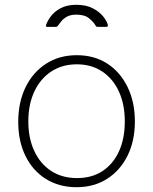

<svg xmlns="http://www.w3.org/2000/svg" viewBox="-20 -770 638 800"><path d="M299 10Q226 10 171 -24.5Q116 -59 86 -120.5Q56 -182 56 -262Q56 -344 86.5 -406.5Q117 -469 172 -504.5Q227 -540 300 -540Q373 -540 427 -505Q481 -470 511.5 -407.5Q542 -345 542 -264Q542 -183 511.5 -121.5Q481 -60 426.5 -25Q372 10 299 10ZM301 -28Q363 -28 407.5 -57.5Q452 -87 476 -140Q500 -193 500 -264Q500 -335 475.5 -388.5Q451 -442 406 -472Q361 -502 300 -502Q239 -502 193.5 -472Q148 -442 123 -388.5Q98 -335 98 -264Q98 -194 123 -140.5Q148 -87 193.5 -57.5Q239 -28 301 -28ZM422 -658H387Q384 -658 382 -659Q380 -660 378 -664Q370 -678 351.5 -693.5Q333 -709 298 -709Q274 -709 259 -700.5Q244 -692 236 -682Q228 -672 223 -665Q220 -661 218 -659.5Q216 -658 211 -658H176Q172 -658 171.5 -661Q171 -664 172 -666Q178 -684 193 -703.5Q208 -723 234 -736.5Q260 -750 298 -750Q338 -750 365.5 -736Q393 -722 409 -702.5Q425 -683 429 -667Q432 -658 422 -658Z"/></svg>

Font: Libre Franklin Thin Thin
Style: Regular
Weight: 250
Version: Version 3.000